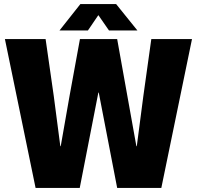

<svg xmlns="http://www.w3.org/2000/svg" viewBox="-20 -919 964 939"><path d="M4 -728H203L243 -449L275 -204H277L320 -449L371 -728H553L603 -449L647 -204H649L681 -449L720 -728H919L769 0H553L463 -466H461L370 0H154ZM271 -770 373 -899H548L652 -770H513L461 -845L410 -770Z"/></svg>

Font: Murecho ExtraBold
Style: Regular
Weight: 800
Designer: Neil Summerour
Foundry: Positype
Version: Version 1.010; ttfautohint (v1.8.3)